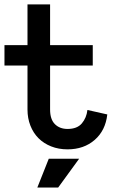

<svg xmlns="http://www.w3.org/2000/svg" viewBox="-20 -657 586 859"><path d="M460 -145Q452.1 -73.2 403.6 -31Q355 11.2 282.2 11.2Q242.2 11.2 209 -2Q175.8 -15.1 152.3 -38.6Q128.9 -62 116 -95Q103 -127.9 103 -167V-363.8H0V-455.1H103V-637.2H204.1V-455.1H395V-363.8H204.1V-167Q204.1 -123 225.6 -101.6Q247.1 -80.1 282.2 -80.1Q325.2 -80.1 346.2 -105Q367.2 -129.9 371.1 -165ZM334 53.2 240.2 182.1H147L198.2 53.2Z"/></svg>

Font: Anonymous Pro
Style: Bold
Weight: 700
Monospace: yes
Designer: Mark Simonson
Version: Version 1.003